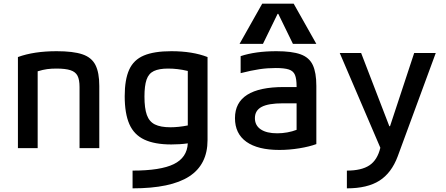

<svg xmlns="http://www.w3.org/2000/svg" viewBox="-20 -810 2440 1050"><path d="M78 -498Q165 -530 290 -530Q380 -530 430.5 -513Q481 -496 502 -454.5Q523 -413 523 -340V0H415V-334Q415 -374 404 -395.5Q393 -417 365.5 -426Q338 -435 289 -435Q261 -435 238 -432Q215 -429 186 -420V0H78Z M705 123Q858 123 930.5 87.5Q1003 52 1007 -26Q986 -23 963.5 -21.5Q941 -20 917 -20Q826 -20 769.5 -46.5Q713 -73 687.5 -131Q662 -189 662 -284Q662 -375 686.5 -429Q711 -483 767 -506.5Q823 -530 917 -530Q1033 -530 1115 -498V-44Q1115 90 1014.5 155Q914 220 705 220ZM1007 -124V-422Q977 -429 951 -432Q925 -435 899 -435Q850 -435 821.5 -421.5Q793 -408 781.5 -374.5Q770 -341 770 -282Q770 -218 783 -181.5Q796 -145 827 -129.5Q858 -114 912 -114Q956 -114 1007 -124Z M1508 10Q1390 10 1327.5 -34.5Q1265 -79 1265 -164Q1265 -334 1532 -334H1602V-337Q1602 -379 1593 -400.5Q1584 -422 1559.5 -430Q1535 -438 1488 -438Q1442 -438 1398.5 -431.5Q1355 -425 1296 -410V-503Q1377 -530 1492 -530Q1576 -530 1623.5 -513Q1671 -496 1690.5 -454.5Q1710 -413 1710 -340V-22Q1672 -8 1617 1Q1562 10 1508 10ZM1602 -245H1527Q1448 -245 1411 -225.5Q1374 -206 1374 -164Q1374 -124 1406 -102.5Q1438 -81 1496 -81Q1524 -81 1551.5 -86Q1579 -91 1602 -100ZM1290 -570 1414 -790H1586L1710 -570H1582L1502 -734H1498L1418 -570Z M1877 123Q1957 123 2000.5 94Q2044 65 2060 -2L1838 -520H1955L2109 -120H2113L2245 -520H2363L2155 45Q2121 136 2055 178Q1989 220 1877 220Z"/></svg>

Font: M PLUS Code Latin 60 Medium
Style: Regular
Weight: 500
Width: 7
Monospace: yes
Designer: Coji Morishita
Foundry: UNDERFOREST DESIGN
Version: Version 1.005; ttfautohint (v1.8.3)